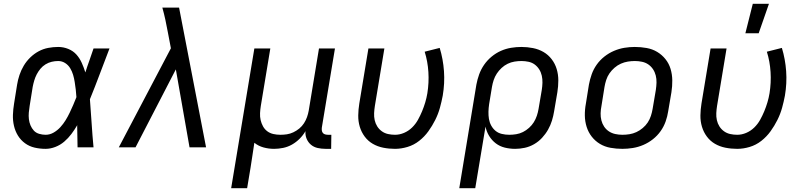

<svg xmlns="http://www.w3.org/2000/svg" viewBox="-20 -775 4240 1010"><path d="M220 8Q190 8 162 1.5Q134 -5 111.5 -21.5Q89 -38 74.5 -61.5Q60 -85 53.5 -113Q47 -141 48 -170.5Q49 -200 54 -230L70 -330Q74 -355 82.5 -380.5Q91 -406 105 -429.5Q119 -453 139 -472.5Q159 -492 183 -505Q207 -518 233.5 -523Q260 -528 286 -528Q314 -528 339.5 -517.5Q365 -507 382 -488Q399 -469 410 -444.5Q421 -420 429 -394Q439 -426 450.5 -457.5Q462 -489 472 -520H556Q530 -453 505 -386Q480 -319 453 -253Q458 -190 462 -126.5Q466 -63 472 0H388Q387 -28 387 -56Q387 -84 386 -113L387 -114Q386 -115 386 -115Q386 -115 386 -116Q372 -92 355.5 -70Q339 -48 318 -30Q297 -12 271 -2Q245 8 220 8ZM220 -66Q242 -66 262 -77.5Q282 -89 297.5 -106Q313 -123 325 -142.5Q337 -162 346.5 -182Q356 -202 365 -222.5Q374 -243 382 -264Q381 -284 378.5 -304Q376 -324 373 -343.5Q370 -363 364.5 -381.5Q359 -400 349 -416.5Q339 -433 322.5 -443.5Q306 -454 286 -454Q269 -454 252 -450Q235 -446 219.5 -436.5Q204 -427 192.5 -413Q181 -399 173 -383.5Q165 -368 160 -351Q155 -334 152 -318L136 -218Q133 -200 131.5 -182.5Q130 -165 132 -148Q134 -131 140.5 -115.5Q147 -100 158 -88Q169 -76 186 -71Q203 -66 220 -66Z M605 0 879 -521 863 -605Q857 -638 850 -670.5Q843 -703 834 -735H922L1064 0H977L905 -410L693 0Z M1196 215 1318 -520H1402L1352 -218Q1349 -199 1348 -180Q1347 -161 1351 -143.5Q1355 -126 1363.5 -110.5Q1372 -95 1386 -84.5Q1400 -74 1418 -70Q1436 -66 1455 -66Q1472 -66 1489 -68.5Q1506 -71 1523 -79Q1540 -87 1554.5 -99Q1569 -111 1579 -126.5Q1589 -142 1595 -159Q1601 -176 1604 -193L1658 -520H1742L1673 -104Q1672 -96 1673 -88.5Q1674 -81 1678.5 -75.5Q1683 -70 1690.5 -68Q1698 -66 1706 -66H1723L1722 8H1693Q1671 8 1651 3.5Q1631 -1 1616 -13.5Q1601 -26 1593 -45Q1585 -64 1587 -85Q1574 -63 1556 -45Q1538 -27 1516 -14.5Q1494 -2 1469.5 3Q1445 8 1422 8Q1393 8 1366 0.5Q1339 -7 1318 -24Q1313 9 1308 42Q1303 75 1298 107L1280 215Z M2058 8Q2026 8 1996 2Q1966 -4 1941 -18.5Q1916 -33 1898.5 -56.5Q1881 -80 1872.5 -108.5Q1864 -137 1864.5 -168Q1865 -199 1870 -230L1918 -520H2002L1952 -218Q1949 -199 1948 -180Q1947 -161 1951 -143Q1955 -125 1964.5 -110Q1974 -95 1988.5 -84.5Q2003 -74 2021 -70Q2039 -66 2058 -66Q2082 -66 2105.5 -76Q2129 -86 2147.5 -104Q2166 -122 2178.5 -144.5Q2191 -167 2200.5 -190Q2210 -213 2217 -236.5Q2224 -260 2228 -284Q2237 -340 2233.5 -396Q2230 -452 2214 -503L2293 -523Q2311 -464 2315.5 -400.5Q2320 -337 2309 -272Q2303 -240 2294 -207.5Q2285 -175 2269.5 -144Q2254 -113 2233.5 -84.5Q2213 -56 2185 -34Q2157 -12 2123.5 -2Q2090 8 2058 8Z M2396 215 2486 -330Q2491 -357 2500.5 -383.5Q2510 -410 2526.5 -434Q2543 -458 2566 -477Q2589 -496 2615 -507.5Q2641 -519 2668.5 -523.5Q2696 -528 2723 -528Q2754 -528 2784 -522Q2814 -516 2839 -501.5Q2864 -487 2882 -463.5Q2900 -440 2908.5 -411.5Q2917 -383 2917 -352Q2917 -321 2912 -290L2895 -190Q2891 -165 2883.5 -140.5Q2876 -116 2863 -93Q2850 -70 2831.5 -50Q2813 -30 2789.5 -16.5Q2766 -3 2740.5 2.5Q2715 8 2690 8Q2662 8 2635.5 1.5Q2609 -5 2588 -21Q2567 -37 2553 -60Q2539 -83 2534 -109L2480 215ZM2659 -66Q2677 -66 2695.5 -69Q2714 -72 2731 -80.5Q2748 -89 2763 -102.5Q2778 -116 2788 -132Q2798 -148 2804 -166Q2810 -184 2813 -202L2830 -302Q2833 -321 2833.5 -340Q2834 -359 2830 -377Q2826 -395 2816.5 -410Q2807 -425 2793 -435.5Q2779 -446 2760.5 -450Q2742 -454 2723 -454Q2705 -454 2686.5 -451Q2668 -448 2650.5 -439.5Q2633 -431 2618.5 -417.5Q2604 -404 2593.5 -388Q2583 -372 2577 -354Q2571 -336 2568 -318L2553 -227Q2550 -207 2549.5 -187.5Q2549 -168 2552 -149.5Q2555 -131 2564 -114.5Q2573 -98 2587 -86.5Q2601 -75 2620 -70.5Q2639 -66 2659 -66Z M3254 8Q3222 8 3191.5 2.5Q3161 -3 3136 -18Q3111 -33 3093 -56Q3075 -79 3066 -107.5Q3057 -136 3056.5 -167Q3056 -198 3062 -230L3078 -330Q3083 -357 3092.5 -384Q3102 -411 3119 -435Q3136 -459 3159.5 -477.5Q3183 -496 3210 -507.5Q3237 -519 3264.5 -523.5Q3292 -528 3319 -528Q3351 -528 3381.5 -522.5Q3412 -517 3437 -502Q3462 -487 3480.5 -464Q3499 -441 3507.5 -412.5Q3516 -384 3516.5 -353Q3517 -322 3512 -290L3495 -190Q3491 -163 3481.5 -136Q3472 -109 3455 -85Q3438 -61 3414.5 -42.5Q3391 -24 3364 -12.5Q3337 -1 3309 3.5Q3281 8 3254 8ZM3254 -66Q3273 -66 3291.5 -69Q3310 -72 3327.5 -80Q3345 -88 3361 -101.5Q3377 -115 3387.5 -131Q3398 -147 3404 -165.5Q3410 -184 3413 -202L3430 -302Q3433 -322 3433.5 -341Q3434 -360 3429.5 -378Q3425 -396 3415 -411Q3405 -426 3390.5 -436Q3376 -446 3357.5 -450Q3339 -454 3320 -454Q3301 -454 3282.5 -451Q3264 -448 3246 -440Q3228 -432 3212.5 -418.5Q3197 -405 3186 -389Q3175 -373 3169 -354.5Q3163 -336 3160 -318L3144 -218Q3140 -198 3139.5 -179Q3139 -160 3143.5 -142Q3148 -124 3158 -109Q3168 -94 3183 -84Q3198 -74 3216.5 -70Q3235 -66 3254 -66Z M3858 8Q3826 8 3796 2Q3766 -4 3741 -18.5Q3716 -33 3698.5 -56.5Q3681 -80 3672.5 -108.5Q3664 -137 3664.5 -168Q3665 -199 3670 -230L3718 -520H3802L3752 -218Q3749 -199 3748 -180Q3747 -161 3751 -143Q3755 -125 3764.5 -110Q3774 -95 3788.5 -84.5Q3803 -74 3821 -70Q3839 -66 3858 -66Q3882 -66 3905.5 -76Q3929 -86 3947.5 -104Q3966 -122 3978.5 -144.5Q3991 -167 4000.5 -190Q4010 -213 4017 -236.5Q4024 -260 4028 -284Q4037 -340 4033.5 -396Q4030 -452 4014 -503L4093 -523Q4111 -464 4115.5 -400.5Q4120 -337 4109 -272Q4103 -240 4094 -207.5Q4085 -175 4069.5 -144Q4054 -113 4033.5 -84.5Q4013 -56 3985 -34Q3957 -12 3923.5 -2Q3890 8 3858 8ZM3901 -600 3940 -755H4025L3971 -600Z"/></svg>

Font: Iosevka Extended Oblique
Style: Regular
Weight: 400
Width: 7
Italic angle: -9°
Monospace: yes
Designer: Belleve Invis
Foundry: Belleve Invis
Version: Version 32.0.1; ttfautohint (v1.8.4)